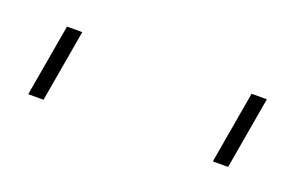

<svg xmlns="http://www.w3.org/2000/svg" viewBox="-34 -976 393 260"><g transform="rotate(20 163.0 -846.0)"><path d="M279 -794 297 -898H319L301 -794ZM13 -794 31 -898H53L35 -794Z"/></g></svg>

Font: Tomorrow Thin
Style: Italic
Weight: 250
Italic angle: -10°
Designer: Tony de Marco, Monica Rizzolli
Foundry: Just in Type
Version: Version 2.002